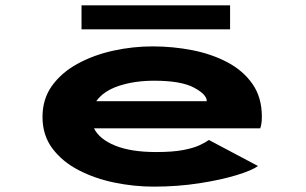

<svg xmlns="http://www.w3.org/2000/svg" viewBox="-20 -685 1140 716"><path d="M553 11Q480.5 11 407.2 -4Q334 -19 273.2 -50.5Q212.5 -82 175.5 -131.2Q138.5 -180.5 138.5 -249Q138.5 -316 174.2 -365.5Q210 -415 269.8 -447.5Q329.5 -480 402.2 -496Q475 -512 549 -512Q625 -512 697.5 -497.8Q770 -483.5 828.5 -452.5Q887 -421.5 921.8 -371.5Q956.5 -321.5 956.5 -250Q956.5 -233 954.5 -222.5Q952.5 -212 950.5 -206.5H330.5Q350.5 -166 409.5 -142Q468.5 -118 562 -118Q622.5 -118 661.5 -125.2Q700.5 -132.5 723.2 -143Q746 -153.5 759 -163L942 -66Q920 -49.5 861.8 -31.8Q803.5 -14 722.8 -1.5Q642 11 553 11ZM555.5 -384Q481.5 -384 423.5 -364.8Q365.5 -345.5 339 -307.5H751V-308.5Q751 -333 702.8 -358.5Q654.5 -384 555.5 -384ZM284 -575.5V-665H838V-575.5Z"/></svg>

Font: Trispace Expanded
Style: Bold
Weight: 700
Width: 7
Designer: Tyler Finck
Foundry: Etcetera Type Company
Version: Version 1.210; ttfautohint (v1.8.3)